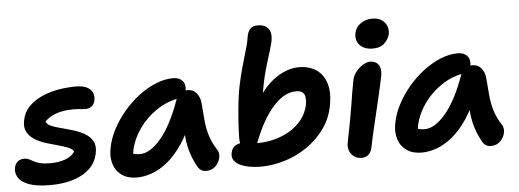

<svg xmlns="http://www.w3.org/2000/svg" viewBox="-50 -899 2831 1048"><g transform="rotate(-5 1365.5 -375.0)"><path d="M188 10Q111 10 68.5 -6.5Q26 -23 11.5 -49Q-3 -75 3 -101Q6 -121 20.5 -133.5Q35 -146 58 -146Q72 -146 83 -140.5Q94 -135 107.5 -127.5Q121 -120 141.5 -114.5Q162 -109 196 -109Q244 -109 278.5 -121.5Q313 -134 332 -160Q326 -175 302.5 -184.5Q279 -194 247 -202.5Q215 -211 181.5 -221.5Q148 -232 121 -249Q94 -266 80.5 -291.5Q67 -317 75 -355Q83 -398 112.5 -428.5Q142 -459 184.5 -478Q227 -497 275.5 -505.5Q324 -514 370 -514Q410 -514 432.5 -502.5Q455 -491 463 -472Q471 -453 467 -431Q463 -410 449 -398.5Q435 -387 415 -387Q403 -387 394.5 -388Q386 -389 376 -390Q366 -391 349 -391Q297 -391 257 -378Q217 -365 191 -338Q196 -322 218 -312.5Q240 -303 272 -295Q304 -287 338 -276.5Q372 -266 400 -250Q428 -234 442.5 -208Q457 -182 449 -142Q438 -89 401 -55.5Q364 -22 309 -6Q254 10 188 10Z M662 10Q612 10 579.5 -13Q547 -36 534.5 -75.5Q522 -115 532 -163Q541 -213 567.5 -263.5Q594 -314 632 -359Q670 -404 715.5 -438.5Q761 -473 809.5 -493Q858 -513 905 -513Q938 -513 956 -493Q974 -473 967 -436Q964 -421 953.5 -412.5Q943 -404 928 -401Q861 -390 803.5 -351Q746 -312 707 -256.5Q668 -201 655 -141Q651 -120 651 -102.5Q651 -85 657 -58L612 -149Q632 -130 648 -123Q664 -116 690 -116Q745 -116 805 -187Q865 -258 913 -394Q921 -416 939 -428.5Q957 -441 978 -441Q1009 -441 1027.5 -418Q1046 -395 1048 -364Q1052 -311 1056 -267.5Q1060 -224 1072 -184.5Q1084 -145 1111 -103Q1120 -89 1119.5 -71Q1119 -53 1109.5 -35Q1100 -17 1083 -5Q1066 7 1042 7Q1025 7 1014 0Q1003 -7 996 -19Q982 -44 971 -70.5Q960 -97 952.5 -128.5Q945 -160 942 -201.5Q939 -243 940 -298L988 -301Q955 -212 915 -152Q875 -92 831.5 -56.5Q788 -21 745 -5.5Q702 10 662 10Z M1339 10Q1310 10 1281 5Q1252 0 1229 -10.5Q1206 -21 1194.5 -38Q1183 -55 1188 -79Q1193 -105 1211.5 -117Q1230 -129 1258 -129Q1274 -129 1295 -124.5Q1316 -120 1337 -120Q1379 -120 1423.5 -131Q1468 -142 1508 -165Q1548 -188 1576.5 -223.5Q1605 -259 1615 -306Q1618 -327 1616.5 -344.5Q1615 -362 1603.5 -372.5Q1592 -383 1569 -383Q1521 -383 1478.5 -350Q1436 -317 1399.5 -259.5Q1363 -202 1334 -126Q1325 -106 1312.5 -96Q1300 -86 1284 -86Q1262 -86 1248.5 -105Q1235 -124 1236 -158Q1237 -211 1241 -263.5Q1245 -316 1250.5 -362Q1256 -408 1263 -440Q1274 -491 1284 -528.5Q1294 -566 1303 -595Q1312 -624 1319 -649.5Q1326 -675 1330 -701Q1333 -726 1347 -743Q1361 -760 1390 -760Q1429 -760 1448 -736Q1467 -712 1457 -663Q1452 -642 1445 -619.5Q1438 -597 1430 -571Q1422 -545 1413 -513.5Q1404 -482 1396 -443Q1388 -404 1381.5 -367Q1375 -330 1370 -282L1344 -319Q1372 -378 1412.5 -422Q1453 -466 1500.5 -489.5Q1548 -513 1593 -513Q1647 -513 1686.5 -488Q1726 -463 1742.5 -412Q1759 -361 1744 -285Q1730 -216 1690 -161.5Q1650 -107 1593.5 -68.5Q1537 -30 1471 -10Q1405 10 1339 10Z M1893 10Q1869 10 1851.5 -2.5Q1834 -15 1826.5 -36Q1819 -57 1824 -80Q1838 -150 1847 -198Q1856 -246 1861.5 -281.5Q1867 -317 1872 -348Q1877 -379 1884 -414Q1889 -440 1905.5 -461Q1922 -482 1943.5 -495.5Q1965 -509 1985 -509Q2014 -509 2029.5 -488Q2045 -467 2038 -427Q2034 -406 2025.5 -368Q2017 -330 2006 -283.5Q1995 -237 1984 -191Q1973 -145 1964 -106Q1955 -67 1951 -44Q1946 -18 1931.5 -4Q1917 10 1893 10ZM2005 -579Q1959 -579 1934.5 -605.5Q1910 -632 1918 -671Q1925 -704 1952.5 -723Q1980 -742 2015 -742Q2048 -742 2068 -728Q2088 -714 2095.5 -693.5Q2103 -673 2099 -651Q2094 -626 2071.5 -602.5Q2049 -579 2005 -579Z M2222 10Q2172 10 2139.5 -13Q2107 -36 2094.5 -75.5Q2082 -115 2092 -163Q2101 -213 2127.5 -263.5Q2154 -314 2192 -359Q2230 -404 2275.5 -438.5Q2321 -473 2369.5 -493Q2418 -513 2465 -513Q2498 -513 2516 -493Q2534 -473 2527 -436Q2524 -421 2513.5 -412.5Q2503 -404 2488 -401Q2421 -390 2363.5 -351Q2306 -312 2267 -256.5Q2228 -201 2215 -141Q2211 -120 2211 -102.5Q2211 -85 2217 -58L2172 -149Q2192 -130 2208 -123Q2224 -116 2250 -116Q2305 -116 2365 -187Q2425 -258 2473 -394Q2481 -416 2499 -428.5Q2517 -441 2538 -441Q2569 -441 2587.5 -418Q2606 -395 2608 -364Q2612 -311 2616 -267.5Q2620 -224 2632 -184.5Q2644 -145 2671 -103Q2680 -89 2679.5 -71Q2679 -53 2669.5 -35Q2660 -17 2643 -5Q2626 7 2602 7Q2585 7 2574 0Q2563 -7 2556 -19Q2542 -44 2531 -70.5Q2520 -97 2512.5 -128.5Q2505 -160 2502 -201.5Q2499 -243 2500 -298L2548 -301Q2515 -212 2475 -152Q2435 -92 2391.5 -56.5Q2348 -21 2305 -5.5Q2262 10 2222 10Z"/></g></svg>

Font: Shantell Sans Light SemiBold
Style: Italic
Weight: 600
Italic angle: -11°
Version: Version 1.011;[c5ecc13dd]